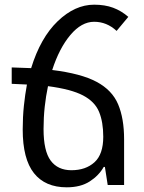

<svg xmlns="http://www.w3.org/2000/svg" viewBox="-20 -790 616 820"><path d="M510 -195V0H440L428 -77H423Q402 -40 363 -15Q324 10 265 10Q173 10 125 -50.5Q77 -111 77 -237Q77 -290 82 -338Q87 -386 95 -429Q65 -431 30 -432V-502Q74 -501 113 -499Q153 -629 226.5 -699.5Q300 -770 382 -770Q428 -770 463 -757Q498 -744 528 -718L478 -658Q436 -697 382 -697Q328 -697 280.5 -640.5Q233 -584 203 -491Q326 -476 392.5 -440.5Q459 -405 484.5 -344.5Q510 -284 510 -195ZM166 -239Q166 -145 196.5 -104Q227 -63 285 -63Q346 -63 383.5 -97Q421 -131 421 -206Q421 -269 403 -312.5Q385 -356 334.5 -382.5Q284 -409 185 -422Q176 -380 171 -334Q166 -288 166 -239Z"/></svg>

Font: Go Noto Kurrent-Regular
Style: Regular
Weight: 400
Designer: Monotype Design Team
Foundry: Monotype Imaging Inc.
Version: Version 2.012; ttfautohint (v1.8.4.7-5d5b)